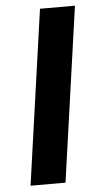

<svg xmlns="http://www.w3.org/2000/svg" viewBox="-52 -733 393 766"><g transform="rotate(-5 145.0 -350.0)"><path d="M39 0 138 -700H278L179 0Z"/></g></svg>

Font: Finlandica SemiBold
Style: Italic
Weight: 600
Italic angle: -8°
Designer: Niklas Ekholm, Juho Hiilivirta, Jaakko Suomalainen
Foundry: Helsinki Type Studio
Version: Version 1.063